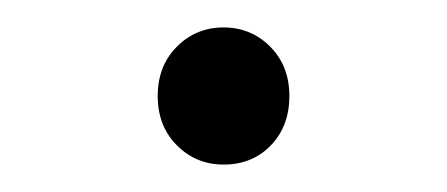

<svg xmlns="http://www.w3.org/2000/svg" viewBox="-20 -120 326 140"><path d="M95 -50Q95 -72 109 -86Q123 -100 143 -100Q163 -100 177 -86Q191 -72 191 -50Q191 -28 177.5 -14Q164 0 143 0Q123 0 109 -14Q95 -28 95 -50Z"/></svg>

Font: Evergrow Sans 
Style: Regular
Weight: 400
Foundry: 10Web
Version: Version 1.000